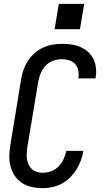

<svg xmlns="http://www.w3.org/2000/svg" viewBox="-20 -971 540 999"><path d="M202 8Q173 8 145.5 2Q118 -4 95.5 -18.5Q73 -33 57.5 -55.5Q42 -78 35 -104.5Q28 -131 28.5 -159.5Q29 -188 34 -217L90 -559Q94 -584 102.5 -608Q111 -632 125 -654Q139 -676 159.5 -694Q180 -712 203.5 -723Q227 -734 252 -738.5Q277 -743 302 -743Q327 -743 351.5 -739.5Q376 -736 398 -726.5Q420 -717 437.5 -701.5Q455 -686 465.5 -665Q476 -644 479 -619.5Q482 -595 478 -570Q478 -568 477.5 -566.5Q477 -565 477 -563H387Q387 -564 387.5 -565Q388 -566 388 -567Q391 -587 387 -606Q383 -625 370.5 -638.5Q358 -652 339.5 -657.5Q321 -663 302 -663Q279 -663 256.5 -655Q234 -647 217.5 -629.5Q201 -612 192 -590Q183 -568 179 -546L122 -204Q120 -188 119 -172.5Q118 -157 120.5 -142Q123 -127 129.5 -113.5Q136 -100 146.5 -90.5Q157 -81 172 -76.5Q187 -72 202 -72Q224 -72 246 -80Q268 -88 284.5 -105Q301 -122 311 -143.5Q321 -165 325 -186H414Q410 -162 401 -137Q392 -112 378 -89.5Q364 -67 344.5 -47.5Q325 -28 301.5 -15.5Q278 -3 252.5 2.5Q227 8 202 8ZM264 -819 286 -951H418L396 -819Z"/></svg>

Font: Iosevka SS04 Medium Oblique
Style: Regular
Weight: 500
Italic angle: -9°
Monospace: yes
Designer: Belleve Invis
Foundry: Belleve Invis
Version: Version 19.0.0; ttfautohint (v1.8.4)